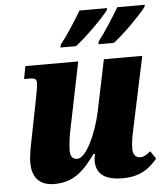

<svg xmlns="http://www.w3.org/2000/svg" viewBox="-54 -814 751 872"><g transform="rotate(-5 321.0 -378.0)"><path d="M416 -619 413 -606H484C531 -642 609 -720 636 -756L639 -766H513C485 -718 449 -662 416 -619ZM243 -619 240 -606H311C358 -642 438 -721 464 -756L467 -766H341C312 -718 277 -662 243 -619ZM471 10C555 10 598 -28 629 -66L605 -101C586 -86 574 -78 557 -78C538 -78 525 -93 525 -118C525 -148 530 -173 536 -202L607 -536H432L383 -300C362 -203 313 -96 273 -96C250 -96 241 -110 241 -136C241 -161 246 -200 254 -237L315 -536H74L63 -478H86C114 -478 120 -472 120 -454C120 -440 116 -423 110 -389L75 -212C68 -177 58 -132 58 -97C58 -40 82 9 159 9C245 9 293 -35 347 -111H354C352 -102 350 -89 350 -80C350 -31 375 10 471 10Z"/></g></svg>

Font: Noto Serif Condensed Black
Style: Italic
Weight: 900
Width: 3
Italic angle: -12°
Designer: Monotype Design Team
Foundry: Monotype Imaging Inc.
Version: Version 2.013